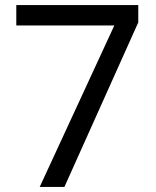

<svg xmlns="http://www.w3.org/2000/svg" viewBox="-20 -734 612 754"><path d="M136 0 429 -634H44V-714H523V-646L233 0Z"/></svg>

Font: Noto Music
Style: Regular
Weight: 400
Designer: Monotype Design Team, Benjamin Yang
Foundry: Monotype Imaging Inc.
Version: Version 2.002; ttfautohint (v1.8.4.7-5d5b)